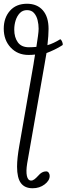

<svg xmlns="http://www.w3.org/2000/svg" viewBox="-32 -735 355 1024"><path d="M142 269Q100 269 79.5 241.5Q59 214 59 154Q59 109 71 42L147 -394Q147 -395 148.5 -404.5Q150 -414 152 -426Q154 -438 155 -444Q147 -443 138 -442.5Q129 -442 120 -442Q62 -442 25 -481.5Q-12 -521 -12 -582Q-12 -640 21 -677.5Q54 -715 112 -715Q166 -715 196.5 -680Q227 -645 227 -581Q227 -547 221 -494Q238 -499 255 -507Q272 -515 288 -525Q291 -527 295.5 -520Q300 -513 302 -504.5Q304 -496 301 -494Q281 -481 258 -470Q235 -459 216 -452Q213 -435 210.5 -420.5Q208 -406 206 -394L113 136Q106 179 111.5 203.5Q117 228 134 228Q143 228 152 221Q161 214 172 202Q191 179 214 179Q223 179 228 186.5Q233 194 233 203Q233 228 206 248.5Q179 269 142 269ZM122 -483Q132 -483 142 -483.5Q152 -484 162 -485Q167 -517 170.5 -542.5Q174 -568 174 -582Q174 -605 168.5 -627.5Q163 -650 149.5 -665.5Q136 -681 112 -681Q89 -681 74 -665.5Q59 -650 51.5 -626.5Q44 -603 44 -577Q44 -536 63 -509.5Q82 -483 122 -483Z"/></svg>

Font: Junicode Two Beta Condensed
Style: Italic
Weight: 400
Width: 3
Italic angle: -9°
Version: Version 1.053; ttfautohint (v1.8.4)